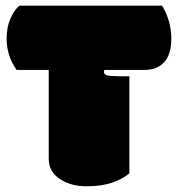

<svg xmlns="http://www.w3.org/2000/svg" viewBox="-20 -650 629 679"><path d="M437.5 -380.4V-37.1Q415 -17.6 377.4 -4.4Q339.8 8.8 286.1 8.8Q232.4 8.8 194.8 -15.1Q152.3 -41 152.3 -88.4V-402.8H38.6Q3.4 -453.1 3.4 -512.7Q3.4 -553.2 16.4 -583.3Q29.3 -613.3 48.3 -629.9H553.2Q567.4 -607.9 576.7 -576.7Q585.9 -545.4 585.9 -514.6Q585.9 -457 560.5 -429.9Q535.2 -402.8 492.2 -402.8H349.1Q347.7 -399.4 347.7 -395.5Q347.7 -386.7 357.9 -383.8Q368.7 -380.4 403.8 -380.4Z"/></svg>

Font: Modak
Style: Regular
Weight: 400
Version: Version 1.036;PS Version 1.000;hotconv 1.0.79;makeotf.lib2.5